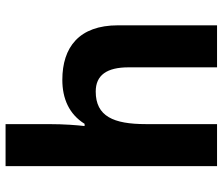

<svg xmlns="http://www.w3.org/2000/svg" viewBox="-75 -725 800 690"><g transform="rotate(-90 325.0 -380.0)"><path d="M224 -607V-760H73V0H224V-256C224 -372 252 -436 341 -436C400 -436 428 -396 428 -318V0H579V-356C579 -496 500 -556 383 -556C316 -556 260 -532 225 -476H217C220 -502 224 -547 224 -607Z"/></g></svg>

Font: Noto Sans Lao UI
Style: Bold
Weight: 700
Designer: Monotype Design Team
Foundry: Monotype Imaging Inc.
Version: Version 2.000